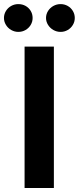

<svg xmlns="http://www.w3.org/2000/svg" viewBox="-63 -940 394 960"><path d="M206.4 0H59.9V-707H206.4ZM-43.2 -850Q-43.2 -869 -33.4 -885Q-23.7 -901 -7.1 -910.3Q9.5 -919.5 28.5 -919.5Q48.5 -919.5 64.7 -910.5Q81 -901.4 90.6 -885.4Q100.1 -869.4 100.1 -850Q100.1 -831.5 90.6 -815.5Q81 -799.5 64.7 -790Q48.5 -780.5 28.5 -780.5Q9.9 -780.5 -6.9 -790Q-23.7 -799.5 -33.4 -815.7Q-43.2 -831.9 -43.2 -850ZM167.1 -850Q167.1 -869 177.1 -885Q187.2 -901 203.9 -910.3Q220.7 -919.5 239.8 -919.5Q259.3 -919.5 275.6 -910.3Q291.9 -901 301.4 -885Q310.9 -869 310.9 -850Q310.9 -831.5 301.4 -815.5Q291.9 -799.5 275.6 -790Q259.3 -780.5 239.8 -780.5Q220.7 -780.5 203.9 -790Q187.2 -799.5 177.1 -815.7Q167.1 -831.9 167.1 -850Z"/></svg>

Font: WEMIX Pretendard Variable
Style: Regular
Weight: 400
Designer: Base glyphs from Inter by Rasmus Andersson; Hangeul glyphs from Noto Sans CJK(Source Han Sans) by Jang Soo-young and Kan
Foundry: Kil Hyung-jin
Version: Version 1.000;Glyphs 3.2 (3208)